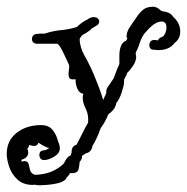

<svg xmlns="http://www.w3.org/2000/svg" viewBox="-135 -361 556 571"><path d="M-17 190Q-21 190 -25.5 189.5Q-30 189 -34 188L-36 189H-37Q-66 189 -83.5 172.5Q-101 156 -108 134Q-115 112 -115 97Q-115 57 -85.5 34Q-56 11 -13 11Q10 11 21.5 25.5Q33 40 37 57Q39 62 41 68Q43 74 43 80Q43 95 26 105Q9 115 -4 115Q-11 115 -14.5 110.5Q-18 106 -18 101Q-18 86 -4 86Q0 86 4.5 83.5Q9 81 12 79Q11 79 9.5 78.5Q8 78 6 78Q-1 75 -7.5 71.5Q-14 68 -20 64H-21Q-24 73 -33 73Q-37 73 -41 72Q-45 71 -48 70Q-49 73 -50 76Q-51 79 -54 82Q-51 86 -51 93Q-51 100 -56 105.5Q-61 111 -68 113L-71 114V120Q-69 119 -67 118.5Q-65 118 -63 118Q-52 118 -50 126.5Q-48 135 -45.5 145Q-43 155 -31 159Q-2 158 19 149Q40 140 55 125Q58 118 63 111Q68 104 75 101L76 99Q76 97 78 93V90Q78 74 93 69Q102 52 110 35.5Q118 19 127 4Q129 -20 120 -37.5Q111 -55 111 -71Q111 -74 111.5 -76.5Q112 -79 113 -82Q100 -84 94.5 -98.5Q89 -113 90 -125H81Q71 -125 69.5 -134Q68 -143 70 -154.5Q72 -166 69 -171Q67 -175 61.5 -187Q56 -199 49.5 -212Q43 -225 36 -231H-24Q-40 -231 -40 -246Q-40 -251 -36 -255.5Q-32 -260 -25 -260Q-19 -261 -13.5 -261Q-8 -261 -2 -261Q21 -269 47.5 -271.5Q74 -274 94 -281Q109 -296 125 -303Q133 -309 140 -310H144Q152 -310 156 -306Q160 -302 160 -297Q160 -288 149 -283Q148 -282 145 -280.5Q142 -279 139 -277H138L134 -272Q128 -268 122.5 -264Q117 -260 110 -257Q107 -253 104.5 -250Q102 -247 102 -245Q102 -221 117 -194.5Q132 -168 145 -137Q151 -123 159.5 -100.5Q168 -78 172 -63Q172 -65 176.5 -74Q181 -83 181 -84V-91Q181 -92 183 -98Q187 -105 192.5 -112.5Q198 -120 203 -128Q207 -138 210.5 -148Q214 -158 219 -168L220 -172Q220 -183 220 -197Q220 -211 224.5 -223.5Q229 -236 240 -240L244 -247L242 -249Q242 -249 241.5 -251.5Q241 -254 242 -257Q242 -268 254 -285Q266 -302 272 -311Q279 -322 290 -331.5Q301 -341 320 -341Q332 -341 343 -330L344 -329Q346 -328 347.5 -328Q349 -328 350 -327Q352 -327 354 -326.5Q356 -326 357 -326Q373 -323 381 -310Q401 -292 401 -267Q401 -256 396.5 -247.5Q392 -239 385 -234Q369 -212 336 -212Q328 -212 326 -213H323Q309 -213 309 -228Q309 -233 312.5 -237.5Q316 -242 323 -242H328L332 -241H334Q336 -244 339 -247Q342 -250 347 -251Q352 -253 356 -261.5Q360 -270 360 -279Q360 -287 358 -290L357 -292Q355 -294 352.5 -295.5Q350 -297 348 -297H347Q329 -297 310 -278L307 -275Q294 -262 288.5 -252Q283 -242 280 -231.5Q277 -221 269 -205Q268 -201 269 -198Q270 -195 270 -190Q270 -184 266 -175Q262 -166 250 -151L243 -144Q242 -139 239 -134Q236 -129 234 -124V-116Q234 -108 227 -86.5Q220 -65 211 -55Q210 -48 206 -40.5Q202 -33 191 -24L187 -21Q179 0 164 21Q155 48 140 73Q137 92 120 95Q118 97 115 98.5Q112 100 110 102L108 103L109 104Q109 113 102 120Q101 135 97.5 145Q94 155 73 154Q70 161 63 167Q62 170 60 172.5Q58 175 54 177Q47 182 32 185Q17 188 3 189Q-11 190 -17 190Z"/></svg>

Font: Are You Serious
Style: Regular
Weight: 400
Designer: Robert E. Leuschke
Foundry: Robert E. Leuschke
Version: Version 1.100